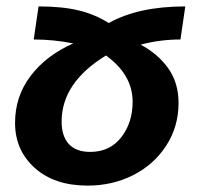

<svg xmlns="http://www.w3.org/2000/svg" viewBox="-20 -562 619 598"><path d="M252.9 16.1Q149.4 16.1 88.1 -39.1Q26.9 -94.2 26.9 -179.2Q26.9 -261.7 75.2 -325.4Q123.5 -389.2 208 -426.8Q147 -439 85 -439L100.1 -542Q174.3 -542 225.3 -529.5Q276.4 -517.1 318.8 -490.2Q410.6 -542 557.1 -542L542 -439Q478 -439 418 -422.9Q471.7 -394.5 503.9 -349.4Q536.1 -304.2 536.1 -241.2Q536.1 -167.5 497.6 -108.2Q459 -48.8 394.5 -16.4Q330.1 16.1 252.9 16.1ZM393.1 -245.1Q393.1 -329.1 310.1 -389.2Q171.9 -304.7 171.9 -183.1Q171.9 -138.2 194.3 -113.5Q216.8 -88.9 261.2 -88.9Q322.3 -88.9 357.7 -134.5Q393.1 -180.2 393.1 -245.1Z"/></svg>

Font: FiraGO SemiBold
Style: Italic
Weight: 600
Italic angle: -8°
Designer: bBox Type GmbH
Foundry: bBox Type GmbH
Version: Version 1.001;PS 001.001;hotconv 1.0.88;makeotf.lib2.5.64775